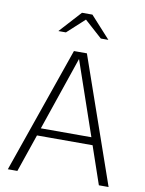

<svg xmlns="http://www.w3.org/2000/svg" viewBox="-98 -982 796 1051"><g transform="rotate(10 300.0 -457.0)"><path d="M20 0 264 -700H336L580 0H526L454 -210H145L73 0ZM159 -252H440L299 -662ZM161 -793 271 -914H329L439 -793H397L299 -881L203 -793Z"/></g></svg>

Font: Red Hat Mono
Style: Regular
Weight: 300
Monospace: yes
Designer: Pentagram, MCKL
Foundry: Pentagram, MCKL
Version: Version 1.023